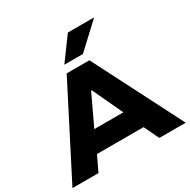

<svg xmlns="http://www.w3.org/2000/svg" viewBox="-204 -1135 1308 1324"><g transform="rotate(-30 450.0 -472.5)"><path d="M-1 0 360 -705H541L901 0H691L599 -192L680 -119H216L298 -192L206 0ZM446 -517 313 -235 280 -277H617L584 -235L452 -517ZM376 -765 508 -945H717L524 -765Z"/></g></svg>

Font: Nunito Sans 7pt SemiExpanded Black
Style: Regular
Weight: 900
Width: 6
Designer: Vernon Adams
Foundry: Vernon Adams
Version: Version 3.101;gftools[0.9.27]